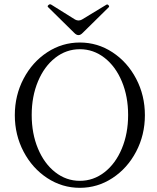

<svg xmlns="http://www.w3.org/2000/svg" viewBox="-20 -878 743 911"><path d="M50.3 -331.5Q50.3 -425.3 91.8 -504.4Q133.3 -583.5 204.1 -629.9Q274.9 -676.3 358.9 -676.3Q442.9 -676.3 513.7 -629.9Q584.5 -583.5 626 -504.4Q667.5 -425.3 667.5 -331.5Q667.5 -237.8 626 -158.7Q584.5 -79.6 513.7 -33.2Q442.9 13.2 358.9 13.2Q274.9 13.2 204.1 -33.2Q133.3 -79.6 91.8 -158.7Q50.3 -237.8 50.3 -331.5ZM358.9 -20Q423.3 -20 475.8 -60.8Q528.3 -101.6 558.1 -173.1Q587.9 -244.6 587.9 -332.5Q587.9 -420.4 558.1 -491.7Q528.3 -563 475.8 -603.8Q423.3 -644.5 358.9 -644.5Q294.4 -644.5 242.2 -603.8Q189.9 -563 160.2 -491.7Q130.4 -420.4 130.4 -332.5Q130.4 -244.1 160.2 -172.9Q189.9 -101.6 242.2 -60.8Q294.4 -20 358.9 -20ZM332 -722.2 208.5 -843.8Q206.1 -846.2 206.1 -848.1Q206.1 -851.1 210.4 -854.5Q214.8 -857.9 217.8 -857.9Q219.2 -857.9 223.1 -856L336.4 -785.2Q344.7 -780.8 352.5 -780.8Q360.8 -780.8 368.7 -785.2L485.4 -856Q487.3 -856.9 488.8 -856.9Q490.7 -856.9 494.6 -853.5Q497.1 -851.1 497.6 -848.1Q498 -845.2 496.1 -843.8L372.6 -722.2Q362.3 -711.4 352.5 -711.4Q342.3 -711.4 332 -722.2Z"/></svg>

Font: JuniusX Light
Style: Regular
Weight: 300
Designer: Peter S. Baker
Foundry: Briery Creek Software
Version: Version 1.008